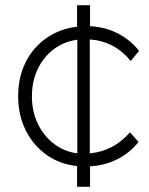

<svg xmlns="http://www.w3.org/2000/svg" viewBox="-20 -720 576 740"><path d="M277 0V-80Q210 -87 159 -123.5Q108 -160 79 -218Q50 -276 50 -349Q50 -422 78.5 -479.5Q107 -537 158.5 -573Q210 -609 277 -617V-700H327V-619Q386 -616 434.5 -591Q483 -566 516 -524L484 -485Q422 -561 326 -568V-129Q417 -137 481 -210L514 -173Q481 -131 432.5 -106.5Q384 -82 327 -79V0ZM103 -349Q103 -290 126 -242.5Q149 -195 189 -165Q229 -135 278 -129V-567Q227 -560 187.5 -530.5Q148 -501 125.5 -454Q103 -407 103 -349Z"/></svg>

Font: Lexend ExtraLight
Style: Regular
Weight: 200
Designer: Bonnie Shaver-Troup, Thomas Jockin
Foundry: Lexend
Version: Version 1.007; ttfautohint (v1.8.3)